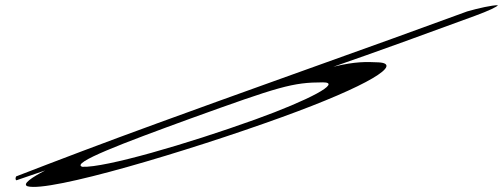

<svg xmlns="http://www.w3.org/2000/svg" viewBox="-20 -678 1936 739"><path d="M587 -204C381 -129 197 -59 42 1C39 8 39 13 43 16L154 -22C102 5 64 31 86 39C171 63 700 -95 1062 -226C1405 -350 1532 -433 1437 -438C1391 -440 1348 -442 1263 -421C1414 -473 1648 -558 1808 -617C1860 -636 1896 -653 1896 -658C1874 -658 1823 -647 1778 -634C1778 -634 1606 -571 1495 -531C1140 -403 919 -325 587 -204ZM714 -222C1055 -345 1106 -361 1223 -361C1298 -361 1170 -293 962 -218C698 -123 384 -32 297 -36C249 -50 453 -127 714 -222Z"/></svg>

Font: Snowfall
Style: UltraObl
Weight: 400
Designer: Jasper
Foundry: Cannot Into Space Fonts
Version: Version 0.9